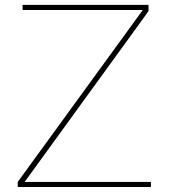

<svg xmlns="http://www.w3.org/2000/svg" viewBox="-20 -752 678 772"><path d="M586.9 0H51.3V-20.5L554.2 -711.9H70.8V-732.4H577.1V-707L79.1 -20.5H586.9Z"/></svg>

Font: Kumbh Sans Thin
Style: Regular
Weight: 250
Version: Version 1.004